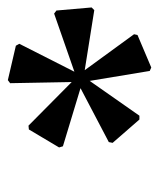

<svg xmlns="http://www.w3.org/2000/svg" viewBox="23 -844 415 502"><g transform="rotate(-90 231.0 -593.5)"><path d="M305 -406 296 -410 270 -567 179 -437H169L108 -507L110 -517L251 -591L99 -637L96 -647L143 -726L153 -727L267 -614L264 -775L272 -781L362 -760L367 -751L294 -607L446 -660L454 -654L462 -562L455 -555L298 -580L392 -451L390 -442Z"/></g></svg>

Font: Platypi Light
Style: Italic
Weight: 300
Italic angle: -13°
Designer: David Sargent
Foundry: Bolt Cutter Type
Version: Version 1.200